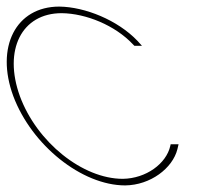

<svg xmlns="http://www.w3.org/2000/svg" viewBox="-94 -573 669 583"><path d="M323.4 -449 337 -434H314L309.1 -439C255.1 -496 167.8 -532 93.4 -533C-28.6 -533 -84.3 -421 -33.6 -281C18 -141 156.9 -30 278.9 -30C349.6 -31 411 -76 423.1 -130L424.2 -135H448.2L444.7 -120C430.1 -62 362.9 -11 286.3 -10C154.3 -10 2.3 -132 -53.6 -281C-108.6 -430 -45.9 -553 86.1 -553C164.4 -552 263.2 -512 323.4 -449Z"/></svg>

Font: Nordica Plus
Style: NordicaClassicUltraLightOpObl
Weight: 300
Version: Version 1